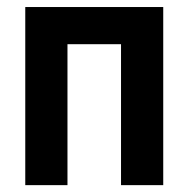

<svg xmlns="http://www.w3.org/2000/svg" viewBox="-20 -540 550 560"><path d="M53.7 -519.5H456.1V0H333V-411.1H176.8V0H53.7Z"/></svg>

Font: Dinish
Style: Bold
Weight: 700
Designer: Bert Driehuis
Foundry: Playbeing
Version: Version 3.006; git-39231f3c-release